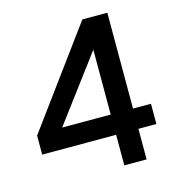

<svg xmlns="http://www.w3.org/2000/svg" viewBox="-106 -804 840 898"><g transform="rotate(-15 314.5 -355.0)"><path d="M386 0V-148H28V-240L373 -710H494V-246H581V-148H494V0ZM151 -246H386V-560Z"/></g></svg>

Font: Txt Sans Medium
Style: Regular
Weight: 500
Designer: Open Source
Foundry: XRLN
Version: Version 1.0